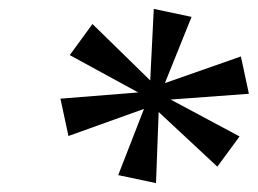

<svg xmlns="http://www.w3.org/2000/svg" viewBox="-20 -785 580 432"><path d="M331 -373 246 -391 304 -540 134 -479 116 -563 291 -577 137 -661 188 -731 318 -604 326 -765 411 -747 351 -598 522 -658 540 -574 364 -561 519 -478 469 -410 337 -533Z"/></svg>

Font: NotoSerifTamilSlanted
Style: Italic
Weight: 400
Italic angle: -12°
Designer: Indian Type Foundry, Tom Grace, and the Monotype Design Team
Foundry: Monotype Imaging Inc.
Version: Version 2.001